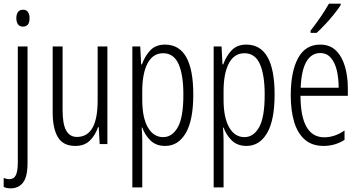

<svg xmlns="http://www.w3.org/2000/svg" viewBox="-27 -785 1958 1046"><path d="M62 -686Q62 -706 70.5 -719Q79 -732 99 -732Q117 -732 125.5 -719Q134 -706 134 -686Q134 -640 98 -640Q80 -640 71 -652.5Q62 -665 62 -686ZM32 241Q19 241 9.5 239Q0 237 -7 233V184Q8 191 24 191Q49 191 59.5 169Q70 147 70 100V-532H123V103Q123 178 98.5 209.5Q74 241 32 241Z M558 -532V0H516L511 -92H507Q493 -50 463.5 -20Q434 10 383 10Q317 10 288.5 -37.5Q260 -85 260 -173V-532H314V-185Q314 -109 333.5 -74Q353 -39 392 -39Q448 -39 476.5 -88Q505 -137 505 -240V-532Z M872 -542Q1026 -542 1026 -270Q1026 -130 985 -60Q944 10 873 10Q823 10 792.5 -20Q762 -50 748 -90H745Q746 -75 747 -56.5Q748 -38 748 -19V236H694V-532H737L742 -434H746Q763 -481 792.5 -511.5Q822 -542 872 -542ZM862 -495Q806 -495 777 -440Q748 -385 748 -289V-242Q748 -144 778.5 -91Q809 -38 862 -38Q911 -38 941.5 -91.5Q972 -145 972 -269Q972 -379 945.5 -437Q919 -495 862 -495Z M1315 -542Q1469 -542 1469 -270Q1469 -130 1428 -60Q1387 10 1316 10Q1266 10 1235.5 -20Q1205 -50 1191 -90H1188Q1189 -75 1190 -56.5Q1191 -38 1191 -19V236H1137V-532H1180L1185 -434H1189Q1206 -481 1235.5 -511.5Q1265 -542 1315 -542ZM1305 -495Q1249 -495 1220 -440Q1191 -385 1191 -289V-242Q1191 -144 1221.5 -91Q1252 -38 1305 -38Q1354 -38 1384.5 -91.5Q1415 -145 1415 -269Q1415 -379 1388.5 -437Q1362 -495 1305 -495Z M1717 -542Q1771 -542 1804 -509Q1837 -476 1852.5 -422Q1868 -368 1868 -305V-263H1610Q1611 -37 1740 -37Q1796 -37 1850 -74V-23Q1825 -7 1796.5 1.5Q1768 10 1736 10Q1673 10 1633.5 -24.5Q1594 -59 1575.5 -121Q1557 -183 1557 -265Q1557 -395 1597 -468.5Q1637 -542 1717 -542ZM1717 -496Q1670 -496 1642.5 -449.5Q1615 -403 1611 -307H1818Q1818 -358 1808 -401Q1798 -444 1775.5 -470Q1753 -496 1717 -496ZM1829 -757Q1814 -734 1791 -705.5Q1768 -677 1743 -650.5Q1718 -624 1698 -606H1665V-618Q1696 -658 1720 -693Q1744 -728 1765 -765H1829Z"/></svg>

Font: Noto Sans Hebrew ExtraCondensed Light
Style: Regular
Weight: 300
Width: 2
Designer: Monotype Design Team
Foundry: Monotype Imaging Inc.
Version: Version 2.004; ttfautohint (v1.8.4.7-5d5b)